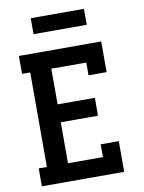

<svg xmlns="http://www.w3.org/2000/svg" viewBox="-99 -998 799 1066"><g transform="rotate(-10 300.0 -465.0)"><path d="M49 0V-101H95V-634H49V-735H513V-562H411V-634H214V-433H424V-332H214V-101H411V-173H513V0ZM150 -840V-930H450V-840Z"/></g></svg>

Font: Iosevka Slab Extended
Style: Bold
Weight: 700
Width: 7
Monospace: yes
Designer: Belleve Invis
Foundry: Belleve Invis
Version: Version 11.1.0; ttfautohint (v1.8.3)